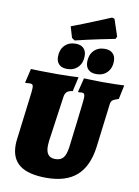

<svg xmlns="http://www.w3.org/2000/svg" viewBox="-111 -1132 881 1216"><g transform="rotate(10 329.5 -524.0)"><path d="M249 -192Q247 -115 308 -115Q343 -115 360 -135Q377 -155 384 -203Q393 -276 404.5 -371.5Q416 -467 420 -505Q422 -527 422 -532Q422 -547 417.5 -553Q413 -559 402 -559Q395 -559 389 -558Q383 -557 381 -557L378 -561L400 -650Q413 -650 448 -648.5Q483 -647 516 -647Q564 -647 604.5 -648Q645 -649 659 -650L640 -560Q609 -550 600 -542Q591 -534 589 -516L554 -234Q537 -109 468.5 -48.5Q400 12 274 12Q159 12 103 -30Q47 -72 47 -159Q47 -178 50 -199L88 -505Q90 -529 90 -534Q90 -549 85 -554Q80 -559 68 -559Q59 -559 51 -558Q43 -557 40 -557L38 -561L59 -650Q75 -649 124 -648Q173 -647 233 -647Q270 -647 310 -648.5Q350 -650 365 -651L344 -558Q318 -555 306.5 -544Q295 -533 292 -509L251 -220ZM300 -876 281 -889 260 -960Q337 -989 412 -1020Q487 -1051 509 -1060L525 -1055L561 -947L554 -931Q532 -927 455 -911Q378 -895 300 -876ZM214 -757Q214 -802 240.5 -829.5Q267 -857 311 -857Q344 -857 362 -839.5Q380 -822 380 -789Q380 -745 353.5 -717.5Q327 -690 284 -690Q250 -690 232 -707.5Q214 -725 214 -757ZM402 -757Q402 -802 428.5 -829.5Q455 -857 498 -857Q532 -857 550 -839Q568 -821 568 -789Q568 -745 541.5 -717.5Q515 -690 472 -690Q438 -690 420 -707.5Q402 -725 402 -757Z"/></g></svg>

Font: Alegreya Black
Style: Italic
Weight: 900
Italic angle: -7°
Designer: Juan Pablo del Peral
Foundry: Huerta Tipografica
Version: Version 2.007; ttfautohint (v1.6)